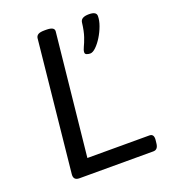

<svg xmlns="http://www.w3.org/2000/svg" viewBox="-130 -797 791 893"><g transform="rotate(-20 266.0 -351.0)"><path d="M110 0Q80 0 83 -30L150 -680Q152 -691 161.5 -696.5Q171 -702 193 -702H201Q242 -702 240 -680L177 -76H484Q506 -76 504 -48L502 -30Q499 0 476 0ZM356 -528Q348 -528 339.5 -531Q331 -534 331 -542Q331 -553 338.5 -568Q346 -583 355 -609Q364 -635 369 -677Q372 -702 412 -702Q449 -702 449 -680Q449 -658 439.5 -632Q430 -606 415.5 -582.5Q401 -559 385 -543.5Q369 -528 356 -528Z"/></g></svg>

Font: Asap Semi Expanded Semi Expanded Regular
Style: Italic
Weight: 400
Width: 6
Italic angle: -6°
Designer: Pablo Cosgaya
Foundry: Omnibus-Type
Version: Version 3.001; ttfautohint (v1.8.4.7-5d5b)